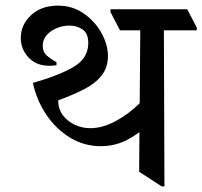

<svg xmlns="http://www.w3.org/2000/svg" viewBox="-20 -653 720 683"><path d="M339 -133Q279 -133 229 -163.5Q179 -194 144.5 -245.5Q110 -297 97 -358Q188 -384 241 -414.5Q294 -445 294 -500Q294 -534 274 -548Q254 -562 226 -562Q204 -562 182 -553Q160 -544 146 -528Q132 -512 132 -490Q132 -468 147 -455Q162 -442 181 -432V-421Q171 -420 166.5 -419.5Q162 -419 156 -419Q109 -419 81.5 -448.5Q54 -478 54 -518Q54 -565 90.5 -599Q127 -633 186 -633Q238 -633 278 -605Q318 -577 341 -535.5Q364 -494 364 -454Q364 -413 341.5 -384.5Q319 -356 279 -335.5Q239 -315 187 -296Q187 -266 203 -244Q219 -222 245.5 -209.5Q272 -197 301 -197Q345 -197 392 -222.5Q439 -248 477 -286L479 -545H407L373 -610V-620H646L680 -555V-545H563L565 10H555L475 -42L476 -183Q438 -155 406 -144Q374 -133 339 -133Z"/></svg>

Font: Tiro Devanagari Marathi
Style: Regular
Weight: 400
Designer: Devanagari: John Hudson & Fiona Ross. Latin: John Hudson.
Foundry: Tiro Typeworks Ltd.
Version: Version 1.52